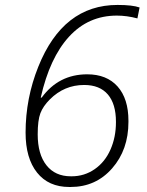

<svg xmlns="http://www.w3.org/2000/svg" viewBox="-20 -743 591 773"><path d="M331.1 -443.8Q409.7 -443.8 453.4 -394.8Q497.1 -345.7 497.1 -256.8Q497.1 -254.4 497.1 -252Q497.1 -140.1 431.4 -65.2Q365.7 9.8 264.2 9.8Q261.2 9.8 258.8 9.8Q175.3 9.8 129.2 -48.1Q83 -106 83 -209Q83 -347.2 134.3 -474.6Q233.9 -723.1 453.1 -723.1Q513.7 -723.1 542 -712.9L533.2 -668.9Q490.7 -680.2 450.2 -680.2Q335.9 -680.2 258.1 -595.5Q180.2 -510.7 144 -350.1H147.9Q216.3 -443.8 331.1 -443.8ZM268.6 -33.2Q319.8 -33.2 361.3 -62Q402.8 -90.8 424.8 -140.9Q446.8 -190.9 446.8 -250.5Q446.8 -251.5 446.8 -252.9Q446.8 -324.7 414.1 -362.8Q381.3 -400.9 318.8 -400.9Q238.8 -400.9 180.7 -342.8Q153.3 -315.4 142.6 -287.1Q131.8 -258.8 131.8 -202.1Q131.8 -122.1 167 -77.6Q202.1 -33.2 265.1 -33.2Q267.1 -33.2 268.6 -33.2Z"/></svg>

Font: Open Sans Hebrew Light
Style: Italic
Weight: 300
Italic angle: -12°
Foundry: Ascender Corporation, Yanek Iontef
Version: Version 2.001;PS 002.001;hotconv 1.0.70;makeotf.lib2.5.58329